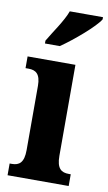

<svg xmlns="http://www.w3.org/2000/svg" viewBox="-87 -810 482 854"><g transform="rotate(10 153.5 -383.0)"><path d="M73 -619V-606H140C197 -645 286 -721 307 -756V-766H157C141 -721 98 -662 73 -619ZM11 0H287V-53H278C245 -53 223 -67 223 -125V-536H7V-483H21C53 -483 75 -469 75 -415V-125C75 -68 54 -53 21 -53H11Z"/></g></svg>

Font: Noto Serif Georgian ExtraCondensed ExtraBold
Style: Regular
Weight: 800
Width: 2
Designer: Monotype Design Team, Akaki Razmadze
Foundry: Google LLC
Version: Version 2.003